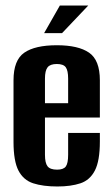

<svg xmlns="http://www.w3.org/2000/svg" viewBox="-20 -668 406 696"><path d="M188 8Q136 8 100.5 -3.5Q65 -15 47 -49.5Q29 -84 29 -154V-377Q29 -450 68 -477Q107 -504 186 -504Q264 -504 303 -477Q342 -450 342 -377V-242H143V-107Q143 -77 152.5 -65Q162 -53 187 -53Q210 -53 218.5 -64.5Q227 -76 227 -107V-186H342V-155Q342 -85 324 -50Q306 -15 271.5 -3.5Q237 8 188 8ZM143 -294H227V-383Q227 -412 218.5 -424Q210 -436 186 -436Q162 -436 152.5 -424Q143 -412 143 -383ZM140 -548 197 -648H300L205 -548Z"/></svg>

Font: Alumni Sans Thin
Style: Bold
Weight: 700
Version: Version 1.018